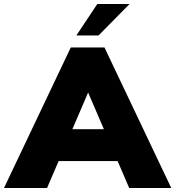

<svg xmlns="http://www.w3.org/2000/svg" viewBox="-54 -943 879 963"><path d="M536 -135H240L182 0H-34L301 -705H470L805 0H594ZM467 -295 388 -479 309 -295ZM329 -765 434 -923H596L440 -765Z"/></svg>

Font: Nunito Sans Heavy
Style: Regular
Weight: 400
Designer: Vernon Adams
Foundry: Vernon Adams
Version: Version 2.500